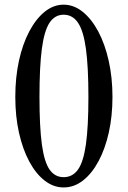

<svg xmlns="http://www.w3.org/2000/svg" viewBox="-20 -792 547 822"><path d="M252.5 10.5Q209 10.5 171.2 -18.8Q133.5 -48 105.2 -100.8Q77 -153.5 61.2 -224Q45.5 -294.5 45.5 -377Q45.5 -460.5 61.2 -532.2Q77 -604 105.5 -657.8Q134 -711.5 171.5 -741.8Q209 -772 252.5 -772Q296 -772 334 -741.5Q372 -711 400.8 -657Q429.5 -603 445.5 -531.2Q461.5 -459.5 461.5 -377Q461.5 -295 445.8 -224.5Q430 -154 401.5 -101.2Q373 -48.5 335 -19Q297 10.5 252.5 10.5ZM252.5 -33.5Q291 -33.5 314.2 -66.5Q337.5 -99.5 348 -175Q358.5 -250.5 358.5 -377.5Q358.5 -505 348 -582.2Q337.5 -659.5 314.2 -694.2Q291 -729 252.5 -729Q215 -729 192.2 -694.8Q169.5 -660.5 159.2 -583.2Q149 -506 149 -377.5Q149 -249.5 159.2 -174Q169.5 -98.5 192.2 -66Q215 -33.5 252.5 -33.5Z"/></svg>

Font: Libre Caslon Condensed
Style: Regular
Weight: 400
Designer: Pablo Impallari, Rodrigo Fuenzalida, Katja Schimmel, Ertekin Erdin
Foundry: Pablo Impallari, Rodrigo Fuenzalida
Version: Version 2.000; ttfautohint (v1.8.4.7-5d5b);gftools[0.9.33]